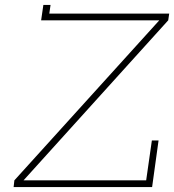

<svg xmlns="http://www.w3.org/2000/svg" viewBox="-20 -755 703 775"><path d="M620 -188 594 0H35L38 -27L623 -673H146L155 -735H184L179 -700H663L659 -673L75 -27H570L593 -188Z"/></svg>

Font: Josefin Slab Light
Style: Italic
Weight: 300
Italic angle: -12°
Designer: Santiago Orozco
Foundry: Typemade
Version: Version 2.000